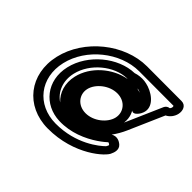

<svg xmlns="http://www.w3.org/2000/svg" viewBox="-136 -826 1061 1061"><g transform="rotate(45 394.5 -295.5)"><path d="M525.6 -486 537.5 -486C542.9 -484 547 -482.2 553.1 -479C545.6 -481.5 535 -484.3 525.6 -486ZM451.4 -485.5C351.5 -467.8 258.7 -386.9 236 -288.3C221.1 -224 239.8 -166.7 279.8 -130.2C230.1 -163.1 203.9 -224.1 220.3 -295.3C244.3 -399.1 349.3 -483.8 445.9 -485.9C447.7 -485.7 449.8 -485.5 451.4 -485.5ZM606.6 -206C624.4 -230.1 639.5 -256.5 651.2 -283.3L742.2 -491.2C764.3 -501.7 781.3 -523.9 786.8 -548C793.5 -577.1 782.5 -610.1 748.2 -610.1C748.2 -610.1 639.9 -610.8 478.3 -610.8C303.1 -610.8 128.1 -469.4 87.9 -295.3C47.7 -121.1 157.8 19.1 332.5 20.2C540 21.4 671.1 -101.1 679.9 -132.7C685.9 -144.6 698.1 -176.3 675.3 -196.5C661.2 -208.9 636.2 -222.9 606.6 -206ZM630.2 -138.7C604.2 -113.1 504.2 -28.9 344.3 -29.8C196.5 -30.7 104.2 -149.2 137.9 -295.3C171.6 -441.5 318.9 -560.8 466.8 -560.8C619.8 -560.8 725.1 -560.1 735.6 -560.1C736.5 -558.9 738.4 -554.7 736.8 -548C735.2 -541.1 731.2 -536.8 730 -535.9C718.2 -535.4 706.7 -526.9 702 -516L604.6 -293.4C571.6 -218.1 514 -157.8 446.4 -142C434.7 -139.3 422.4 -137.8 409.7 -137.8C321.4 -137.8 267 -206.2 286 -288.3C304.9 -370.5 390.9 -438.9 479.2 -438.9C527.3 -438.9 565.6 -418.4 587.2 -386.4C588.9 -383.9 602.8 -361.7 627.4 -389.5C631.7 -394.3 635.4 -399.5 638.4 -404.9C673.3 -467.1 612.8 -516.9 560.3 -534.8C559.2 -535.2 559.9 -535 559.9 -535C533.2 -543.5 514.9 -545.9 489.2 -543.2C478.4 -542.1 466.3 -539.4 456.1 -535.9C331.7 -533.1 200.6 -426.2 170.4 -295.3C139.6 -162.1 225.7 -59 349.1 -54.6C394.5 -53.1 436.8 -61.4 473.8 -74.2C555 -102.2 610.5 -150.9 623.8 -163.2C627.3 -162.4 631.9 -160.2 636.4 -156.2C638.5 -154.3 635.8 -146.8 630.2 -138.7ZM283.2 -288.3C264.2 -206 321.8 -137.3 409.5 -137.3C497.2 -137.3 586.6 -206 605.6 -288.3C624.6 -370.6 567 -439.4 479.3 -439.4C391.6 -439.4 302.2 -370.6 283.2 -288.3ZM333.2 -288.3C345.1 -339.8 405.3 -389.4 467.8 -389.4C530.2 -389.4 567.5 -339.8 555.6 -288.3C543.7 -236.8 483.6 -187.3 421.1 -187.3C358.6 -187.3 321.3 -236.8 333.2 -288.3Z"/></g></svg>

Font: Hi.
Style: Regular
Weight: 400
Designer: Mew Too, Robert Jablonski
Foundry: Cannot Into Space Fonts
Version: Version 1.996